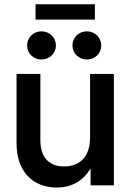

<svg xmlns="http://www.w3.org/2000/svg" viewBox="-20 -858 604 889"><path d="M242.7 10.3C311.5 10.3 364.3 -19.5 399.4 -78.1V0H507.3V-515.6H397V-220.7C397 -127.4 344.7 -87.4 276.9 -87.4C207 -87.4 167 -128.9 167 -209V-515.6H56.6V-194.3C56.6 -60.1 135.7 10.3 242.7 10.3ZM382.3 -582.5C419.4 -582.5 448.7 -610.8 448.7 -647.5C448.7 -684.6 419.4 -712.9 382.3 -712.9C344.7 -712.9 315.4 -684.6 315.4 -647.5C315.4 -610.8 344.7 -582.5 382.3 -582.5ZM171.9 -582.5C209.5 -582.5 238.8 -610.8 238.8 -647.5C238.8 -684.6 209.5 -712.9 171.9 -712.9C134.8 -712.9 105.5 -684.6 105.5 -647.5C105.5 -610.8 134.8 -582.5 171.9 -582.5ZM419.4 -838.4H144.5V-767.1H419.4Z"/></svg>

Font: Raveo Display Display Medium
Style: Regular
Weight: 500
Designer: Jakub Foglar, Rasmus Andersson (Inter)
Foundry: Jakubfoglar.com
Version: Version 1.100;Glyphs 3.2.3 (3260)